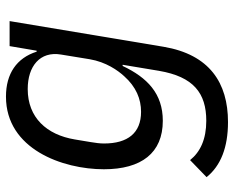

<svg xmlns="http://www.w3.org/2000/svg" viewBox="-90 -478 780 640"><g transform="rotate(-90 300.0 -158.0)"><path d="M213.1 212C344.1 212 438.2 150.2 464.1 -2.8L549.7 -516H466.3L451 -425.8H447.8C426.5 -492.5 374.6 -528.1 297.9 -528.1C122.9 -528.1 55.8 -339.1 55.8 -201.7C55.8 -76.3 110.4 -5.3 217.3 -5.3C307.9 -5.3 361.2 -56.8 400.2 -139.2H404.1L383.9 -18.1C364.3 96.9 309.7 139.6 217.3 139.6C155.9 139.6 113.6 119.7 86.3 85.6L29.5 140.6C67.5 187.9 128.9 212 213.1 212ZM141.7 -201C141.7 -215.6 143.5 -228 146.3 -245.4L155.2 -298.7C170.8 -392.4 228 -455.6 323.2 -455.6C399.1 -455.6 449.9 -414.8 438.2 -344.8L422.6 -249.3C413.4 -194.2 384.9 -154.8 366.1 -134.2C330.3 -94.1 289.8 -77.8 247.2 -77.8C176.8 -77.8 141.7 -122.2 141.7 -201Z"/></g></svg>

Font: Margiela Mono Italic Text It
Style: Regular
Weight: 400
Designer: Mike Abbink, Paul van der Laan, Pieter van Rosmalen
Foundry: Bold Monday
Version: Version 2.003 2021